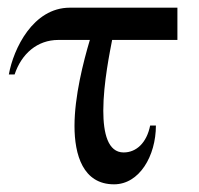

<svg xmlns="http://www.w3.org/2000/svg" viewBox="-20 -470 517 500"><path d="M442 -366V-450H162C66 -450 15 -343 3 -276H18C36 -330 77 -366 132 -366H214C197 -309 174 -219 174 -142C174 -67 196 10 277 10C343 10 386 -64 386 -143H371C362 -98 335 -73 302 -73C261 -73 249 -123 249 -182C249 -254 267 -339 272 -366Z"/></svg>

Font: XITS Math
Style: Regular
Weight: 400
Designer: MicroPress Inc., with final additions and corrections provided by Coen Hoffman, Elsevier (retired)
Version: Version 1.302